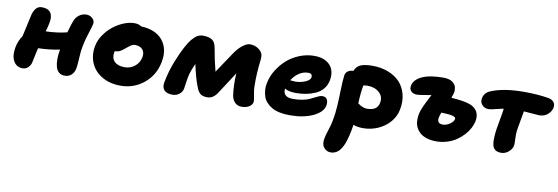

<svg xmlns="http://www.w3.org/2000/svg" viewBox="-57 -954 4757 1636"><g transform="rotate(10 2321.5 -136.5)"><path d="M127.9 11.2Q73.7 11.2 48.1 -35.2Q22.5 -81.5 37.1 -157.2Q48.8 -214.4 80.1 -258.8Q111.3 -398.4 120.1 -440.9Q128.4 -480 147.7 -504.9Q167 -529.8 199.2 -529.8Q254.9 -529.8 276.4 -498Q297.9 -466.3 286.1 -409.2Q281.2 -381.8 267.1 -333Q371.1 -336.4 450.2 -356.9Q471.2 -432.1 483.9 -462.9Q496.1 -494.1 523.7 -514.2Q551.3 -534.2 585 -534.2Q615.7 -534.2 637.7 -513.2Q659.7 -492.2 654.8 -465.8Q651.4 -446.3 630.6 -382.6Q609.9 -318.8 600.1 -268.1Q589.8 -217.8 587.2 -155Q584.5 -92.3 579.1 -66.9Q572.8 -33.2 550 -11Q527.3 11.2 491.2 11.2Q461.4 11.2 441.7 -5.1Q421.9 -21.5 413.8 -50.8Q405.8 -80.1 405.8 -117.9Q405.8 -155.8 414.1 -201.2Q332.5 -183.6 228 -180.2Q226.6 -173.3 217 -131.6Q207.5 -89.8 201.2 -57.1Q195.8 -27.8 175 -8.3Q154.3 11.2 127.9 11.2Z M974.6 12.2Q880.4 12.2 812.3 -28.6Q744.1 -69.3 715.8 -137.5Q687.5 -205.6 703.6 -286.1Q712.9 -334 743.9 -379.9Q774.9 -425.8 816.2 -459Q857.4 -492.2 906.7 -512.7Q956.1 -533.2 1000.5 -533.2Q1039.6 -533.2 1060.5 -516.1Q1189.5 -510.3 1249 -435.3Q1308.6 -360.4 1285.6 -246.1Q1262.7 -129.4 1175.5 -58.6Q1088.4 12.2 974.6 12.2ZM873.5 -258.8Q863.8 -209 892.8 -179Q921.9 -148.9 981.4 -148.9Q1031.2 -148.9 1069.1 -179.2Q1106.9 -209.5 1116.7 -257.8Q1125 -299.8 1103.3 -325.4Q1081.5 -351.1 1038.6 -351.1Q1034.2 -351.1 1030 -350.6Q1025.9 -350.1 1021.5 -348.4Q1017.1 -346.7 1013.9 -345.7Q1010.7 -344.7 1005.6 -341.6Q1000.5 -338.4 997.8 -336.7Q995.1 -335 989.3 -330.3Q983.4 -325.7 980.7 -323.7Q978 -321.8 970.7 -315.7Q963.4 -309.6 960.4 -307.1Q934.6 -285.2 917.2 -277.1Q899.9 -269 876.5 -269H875.5Q873.5 -263.2 873.5 -258.8Z M1424.3 11.2Q1373.5 11.2 1351.3 -13.7Q1329.1 -38.6 1338.4 -83Q1356.9 -181.6 1392.1 -269Q1422.9 -345.7 1450 -397.2Q1477.1 -448.7 1501.5 -477.5Q1525.9 -506.3 1547.6 -518.1Q1569.3 -529.8 1593.3 -529.8Q1645 -529.8 1672.4 -512Q1699.7 -494.1 1708.5 -446.8Q1727.5 -336.4 1751.5 -246.1Q1796.4 -315.4 1871.1 -424.8Q1902.3 -471.2 1938.2 -499Q1974.1 -526.9 2001.5 -526.9Q2048.3 -526.9 2082.5 -499Q2102.5 -481.9 2109.6 -463.1Q2116.7 -444.3 2113.3 -413.1Q2098.1 -294.4 2100.1 -180.2Q2100.1 -150.9 2109.6 -105.2Q2119.1 -59.6 2116.2 -44.9Q2110.8 -20.5 2084.7 -5.4Q2058.6 9.8 2021.5 9.8Q1987.3 9.8 1963.9 -12.5Q1940.4 -34.7 1934.1 -77.1Q1921.9 -168 1929.2 -263.2Q1819.3 -93.3 1807.1 -75.2Q1789.1 -47.4 1768.1 -33.2Q1747.1 -19 1718.3 -19Q1694.8 -19 1678.7 -24.4Q1662.6 -29.8 1651.4 -43Q1640.1 -56.2 1633.5 -69.8Q1627 -83.5 1618.2 -107.9Q1608.9 -131.3 1594.7 -182.9Q1580.6 -234.4 1571.3 -280.8Q1538.6 -210.4 1528.3 -157.2Q1523.9 -133.8 1519.3 -99.6Q1514.6 -65.4 1513.2 -57.1Q1507.3 -27.3 1481.9 -8.1Q1456.5 11.2 1424.3 11.2Z M2437 9.8Q2388.2 9.8 2348.1 1Q2308.1 -7.8 2281 -23.9Q2253.9 -40 2234.1 -62.3Q2214.4 -84.5 2205.8 -111.1Q2197.3 -137.7 2195.1 -168Q2192.9 -198.2 2200.7 -230Q2211.4 -285.2 2243.4 -338.1Q2275.4 -391.1 2321.5 -432.6Q2367.7 -474.1 2429.9 -499.5Q2492.2 -524.9 2558.1 -524.9Q2648.9 -524.9 2694.8 -474.6Q2740.7 -424.3 2723.6 -338.9Q2715.3 -297.4 2689.2 -266.6Q2663.1 -235.8 2625.2 -219Q2587.4 -202.1 2545.9 -194.1Q2504.4 -186 2458 -186Q2392.6 -186 2360.8 -207Q2355 -174.3 2374 -153.1Q2393.1 -131.8 2441.9 -131.8Q2484.4 -131.8 2520.3 -138.7Q2556.2 -145.5 2579.1 -155.5Q2602.1 -165.5 2620.8 -175.5Q2639.6 -185.5 2656 -192.4Q2672.4 -199.2 2686 -199.2Q2715.8 -199.2 2726.8 -177.2Q2737.8 -155.3 2731.9 -125Q2720.2 -66.9 2638.7 -28.6Q2557.1 9.8 2437 9.8ZM2530.8 -374Q2490.7 -374 2453.6 -349.9Q2416.5 -325.7 2391.1 -284.2Q2430.2 -280.8 2434.1 -280.8Q2478 -280.8 2519 -297.4Q2560.1 -314 2564.9 -337.9Q2567.9 -356.4 2559.8 -365.2Q2551.8 -374 2530.8 -374Z M2836.9 261.2Q2800.8 261.2 2777.3 232.2Q2753.9 203.1 2764.6 150.9Q2771 119.1 2785.6 75Q2800.3 30.8 2806.6 -2Q2819.8 -67.4 2824 -136.5Q2828.1 -205.6 2829.6 -278.6Q2831.1 -351.6 2837.9 -405.8Q2840.8 -427.7 2859.1 -441.9Q2877.4 -456.1 2902.8 -456.1H2907.7Q2921.9 -496.6 2958.5 -512.2Q2995.1 -527.8 3060.5 -527.8Q3136.2 -527.8 3197.8 -503.9Q3259.3 -480 3299.1 -437.5Q3338.9 -395 3354.5 -333.5Q3370.1 -272 3356 -200.2Q3344.7 -141.1 3304.2 -93.3Q3263.7 -45.4 3202.4 -17.8Q3141.1 9.8 3071.8 9.8Q3024.9 9.8 2987.8 -3.9Q2987.3 1 2979.5 45.9Q2974.6 70.8 2970.2 89.1Q2965.8 107.4 2958.7 131.3Q2951.7 155.3 2944.1 172.4Q2936.5 189.5 2925.5 207.3Q2914.6 225.1 2902.1 236.1Q2889.6 247.1 2873 254.2Q2856.4 261.2 2836.9 261.2ZM3048.8 -353Q3042.5 -353 3030.5 -351.8Q3018.6 -350.6 3012.7 -350.1Q3000.5 -287.6 2996.6 -191.9Q3011.7 -180.7 3019.5 -175.8Q3027.3 -170.9 3043.7 -165Q3060.1 -159.2 3076.7 -159.2Q3166.5 -159.2 3178.7 -227.1Q3189.9 -281.7 3150.9 -317.4Q3111.8 -353 3048.8 -353Z M3706.5 12.2Q3662.1 12.2 3627 1.7Q3591.8 -8.8 3569.3 -27.1Q3546.9 -45.4 3533 -71Q3519 -96.7 3516.8 -127Q3514.6 -157.2 3520.5 -190.9Q3525.9 -217.3 3540.3 -250.5Q3554.7 -283.7 3574.2 -321.3Q3593.8 -358.9 3598.6 -369.1Q3584 -367.2 3538.1 -359.1Q3492.2 -351.1 3474.6 -351.1Q3443.8 -351.1 3425.3 -369.1Q3406.7 -387.2 3412.6 -418Q3422.9 -471.2 3489.5 -502.2Q3556.2 -533.2 3673.8 -533.2Q3699.7 -533.2 3719.7 -527.8Q3739.7 -522.5 3751.7 -513.4Q3763.7 -504.4 3772.2 -493.2Q3780.8 -481.9 3783.2 -469.7Q3785.6 -457.5 3786.6 -445.6Q3787.6 -433.6 3784.7 -423.8Q3781.2 -406.7 3769.5 -376Q3884.8 -368.2 3933.6 -349.1Q3979 -332 3997.6 -297.1Q4016.1 -262.2 4006.8 -214.8Q4000.5 -184.6 3984.1 -153.3Q3967.8 -122.1 3940.7 -92.5Q3913.6 -63 3879.4 -39.6Q3845.2 -16.1 3800 -2Q3754.9 12.2 3706.5 12.2ZM3692.9 -189.9Q3688.5 -166 3699 -152.1Q3709.5 -138.2 3735.8 -138.2Q3767.1 -138.2 3797.4 -159.2Q3827.6 -180.2 3831.5 -202.1Q3833.5 -210.9 3827.1 -217Q3820.8 -223.1 3804.9 -227.3Q3789.1 -231.4 3765.1 -233.6Q3741.2 -235.8 3707.5 -236.8Q3697.3 -210.9 3692.9 -189.9Z M4267.1 12.2Q4211.9 12.2 4195.3 -29.8Q4174.8 -86.9 4208 -255.9Q4221.7 -328.1 4225.1 -361.8Q4202.1 -357.4 4174.6 -350.6Q4147 -343.8 4128.9 -339.8Q4110.8 -335.9 4096.2 -335.9Q4062.5 -335.9 4041 -360.4Q4019.5 -384.8 4026.9 -418.9Q4037.1 -469.7 4093.3 -490.2Q4200.2 -533.2 4373 -533.2Q4487.3 -533.2 4580.1 -518.1Q4613.8 -512.7 4630.4 -493.2Q4647 -473.6 4641.1 -442.9Q4633.8 -408.7 4604.2 -383.8Q4574.7 -358.9 4532.2 -358.9Q4520 -358.9 4472.9 -363.3Q4425.8 -367.7 4397.9 -369.1Q4385.3 -293.5 4372.1 -222.2Q4363.8 -178.7 4366.5 -129.2Q4369.1 -79.6 4366.2 -66.9Q4359.9 -36.1 4331.5 -12Q4303.2 12.2 4267.1 12.2Z"/></g></svg>

Font: Shantell Sans Normal
Style: Italic
Weight: 800
Italic angle: -11.31°
Designer: Stephen Nixon, Anya Danilova, Shantell Martin
Foundry: Arrow Type
Version: Version 1.006;[559af2be0]